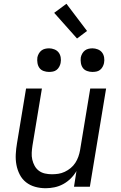

<svg xmlns="http://www.w3.org/2000/svg" viewBox="-20 -989 640 1017"><path d="M222 8Q193 8 166 0.5Q139 -7 118 -23.5Q97 -40 84.5 -64.5Q72 -89 67 -116Q62 -143 63.5 -172Q65 -201 70 -230L118 -520H202L152 -218Q149 -199 148 -180Q147 -161 151 -143.5Q155 -126 163.5 -110.5Q172 -95 186 -84.5Q200 -74 218 -70Q236 -66 255 -66Q272 -66 289 -68.5Q306 -71 323 -79Q340 -87 354.5 -99Q369 -111 379 -126.5Q389 -142 395 -159Q401 -176 404 -193L458 -520H542L456 0H372L385 -83Q373 -62 355 -44Q337 -26 315 -14Q293 -2 269 3Q245 8 222 8ZM469 -608Q455 -608 441 -613Q427 -618 419 -629Q411 -640 408.5 -655Q406 -670 408 -685Q410 -695 415.5 -705Q421 -715 429.5 -721.5Q438 -728 448.5 -730.5Q459 -733 470 -733Q484 -733 498 -727.5Q512 -722 520.5 -711Q529 -700 531.5 -685Q534 -670 531 -655Q529 -645 523.5 -635Q518 -625 509.5 -618.5Q501 -612 490.5 -610Q480 -608 469 -608ZM239 -608Q225 -608 211 -613Q197 -618 189 -629Q181 -640 178.5 -655Q176 -670 178 -685Q180 -695 185.5 -705Q191 -715 199.5 -721.5Q208 -728 218.5 -730.5Q229 -733 240 -733Q254 -733 268 -727.5Q282 -722 290.5 -711Q299 -700 301.5 -685Q304 -670 301 -655Q299 -645 293.5 -635Q288 -625 279.5 -618.5Q271 -612 260.5 -610Q250 -608 239 -608ZM388 -785 267 -921 332 -969 441 -825Z"/></svg>

Font: Iosevka Aile Oblique
Style: Regular
Weight: 400
Italic angle: -9°
Designer: Belleve Invis
Foundry: Belleve Invis
Version: Version 31.1.0; ttfautohint (v1.8.4)